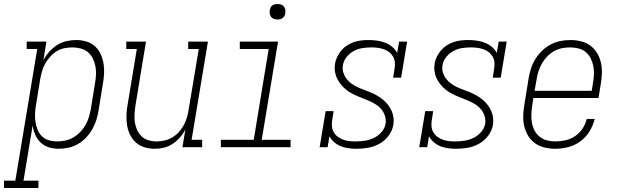

<svg xmlns="http://www.w3.org/2000/svg" viewBox="-87 -739 3107 964"><path d="M-67 205V168H-10L100 -493H47V-530H146L131 -437Q143 -460 160.5 -479.5Q178 -499 200 -513Q222 -527 247 -532.5Q272 -538 296 -538Q322 -538 347 -530.5Q372 -523 390 -506.5Q408 -490 418.5 -467Q429 -444 433 -419Q437 -394 435.5 -367.5Q434 -341 429 -315L408 -185Q404 -160 396.5 -136Q389 -112 376 -89.5Q363 -67 345 -48Q327 -29 304.5 -16Q282 -3 257 2.5Q232 8 208 8Q182 8 158 0.5Q134 -7 117 -23.5Q100 -40 90 -62.5Q80 -85 77 -109L31 168H106V205ZM200 -29Q221 -29 241.5 -33.5Q262 -38 281 -49Q300 -60 315.5 -76Q331 -92 342 -111Q353 -130 359 -150Q365 -170 369 -191L390 -321Q394 -342 395 -364Q396 -386 392 -406.5Q388 -427 379 -445.5Q370 -464 354.5 -477Q339 -490 318.5 -495.5Q298 -501 277 -501Q257 -501 236.5 -497Q216 -493 198 -482Q180 -471 165.5 -455Q151 -439 140.5 -420.5Q130 -402 124.5 -382.5Q119 -363 115 -343L94 -213Q90 -192 89 -170Q88 -148 91 -127.5Q94 -107 101.5 -88Q109 -69 123.5 -55Q138 -41 158 -35Q178 -29 200 -29Z M690 8Q663 8 638.5 0.5Q614 -7 595.5 -23.5Q577 -40 566 -62.5Q555 -85 551 -110.5Q547 -136 548 -162.5Q549 -189 554 -215L600 -493H547V-530H646L593 -209Q590 -188 588.5 -166.5Q587 -145 590 -125Q593 -105 601.5 -86.5Q610 -68 624 -54.5Q638 -41 658 -35Q678 -29 699 -29Q719 -29 739 -33.5Q759 -38 777 -48.5Q795 -59 810 -75Q825 -91 835 -109.5Q845 -128 851 -147.5Q857 -167 860 -187L911 -493H858V-530H957L875 -37H928V0H829L844 -90Q833 -68 816.5 -49Q800 -30 779.5 -16.5Q759 -3 736 2.5Q713 8 690 8Z M1022 0V-37H1187L1262 -493H1117V-530H1309L1227 -37H1372V0ZM1306 -641Q1297 -641 1288.5 -644Q1280 -647 1274.5 -654Q1269 -661 1267.5 -670.5Q1266 -680 1268 -690Q1269 -696 1272 -702Q1275 -708 1281 -712Q1287 -716 1293.5 -717.5Q1300 -719 1306 -719Q1316 -719 1324.5 -716Q1333 -713 1338.5 -706Q1344 -699 1345.5 -689.5Q1347 -680 1345 -670Q1344 -664 1340.5 -658Q1337 -652 1331.5 -648Q1326 -644 1319.5 -642.5Q1313 -641 1306 -641Z M1702 8Q1702 8 1702 8Q1702 8 1702 8Q1682 8 1661.5 5Q1641 2 1623.5 -5Q1606 -12 1591 -25Q1576 -38 1567 -55L1558 0H1518L1548 -181H1588L1581 -136Q1578 -120 1579.5 -104Q1581 -88 1589 -74.5Q1597 -61 1609.5 -52Q1622 -43 1636.5 -37.5Q1651 -32 1667 -30.5Q1683 -29 1699 -29Q1722 -29 1745 -32.5Q1768 -36 1790 -46.5Q1812 -57 1828.5 -76Q1845 -95 1849 -118Q1852 -137 1846.5 -155Q1841 -173 1830.5 -187Q1820 -201 1805.5 -211Q1791 -221 1775 -228.5Q1759 -236 1742 -242.5Q1725 -249 1708.5 -256Q1692 -263 1676.5 -271.5Q1661 -280 1647.5 -291.5Q1634 -303 1623 -317Q1612 -331 1604.5 -347Q1597 -363 1594.5 -381.5Q1592 -400 1595 -419Q1598 -437 1606.5 -454.5Q1615 -472 1627.5 -486.5Q1640 -501 1656.5 -511.5Q1673 -522 1691 -528Q1709 -534 1727.5 -536Q1746 -538 1764 -538Q1785 -538 1806.5 -535Q1828 -532 1847 -524.5Q1866 -517 1882 -504Q1898 -491 1907 -473L1917 -530H1957L1927 -349H1887L1894 -394Q1897 -410 1895.5 -426Q1894 -442 1886 -455.5Q1878 -469 1866 -478Q1854 -487 1839.5 -492Q1825 -497 1809 -499Q1793 -501 1777 -501Q1755 -501 1732.5 -497.5Q1710 -494 1689.5 -483Q1669 -472 1653.5 -453Q1638 -434 1635 -412Q1631 -393 1636.5 -375.5Q1642 -358 1652.5 -344Q1663 -330 1677.5 -319.5Q1692 -309 1708 -301.5Q1724 -294 1741 -288Q1758 -282 1774.5 -275Q1791 -268 1806.5 -259Q1822 -250 1835.5 -239Q1849 -228 1860 -214Q1871 -200 1878.5 -184Q1886 -168 1888.5 -149.5Q1891 -131 1888 -112Q1883 -83 1864 -57.5Q1845 -32 1817.5 -17Q1790 -2 1761 3Q1732 8 1702 8Z M2202 8Q2202 8 2202 8Q2202 8 2202 8Q2182 8 2161.5 5Q2141 2 2123.5 -5Q2106 -12 2091 -25Q2076 -38 2067 -55L2058 0H2018L2048 -181H2088L2081 -136Q2078 -120 2079.5 -104Q2081 -88 2089 -74.5Q2097 -61 2109.5 -52Q2122 -43 2136.5 -37.5Q2151 -32 2167 -30.5Q2183 -29 2199 -29Q2222 -29 2245 -32.5Q2268 -36 2290 -46.5Q2312 -57 2328.5 -76Q2345 -95 2349 -118Q2352 -137 2346.5 -155Q2341 -173 2330.5 -187Q2320 -201 2305.5 -211Q2291 -221 2275 -228.5Q2259 -236 2242 -242.5Q2225 -249 2208.5 -256Q2192 -263 2176.5 -271.5Q2161 -280 2147.5 -291.5Q2134 -303 2123 -317Q2112 -331 2104.5 -347Q2097 -363 2094.5 -381.5Q2092 -400 2095 -419Q2098 -437 2106.5 -454.5Q2115 -472 2127.5 -486.5Q2140 -501 2156.5 -511.5Q2173 -522 2191 -528Q2209 -534 2227.5 -536Q2246 -538 2264 -538Q2285 -538 2306.5 -535Q2328 -532 2347 -524.5Q2366 -517 2382 -504Q2398 -491 2407 -473L2417 -530H2457L2427 -349H2387L2394 -394Q2397 -410 2395.5 -426Q2394 -442 2386 -455.5Q2378 -469 2366 -478Q2354 -487 2339.5 -492Q2325 -497 2309 -499Q2293 -501 2277 -501Q2255 -501 2232.5 -497.5Q2210 -494 2189.5 -483Q2169 -472 2153.5 -453Q2138 -434 2135 -412Q2131 -393 2136.5 -375.5Q2142 -358 2152.5 -344Q2163 -330 2177.5 -319.5Q2192 -309 2208 -301.5Q2224 -294 2241 -288Q2258 -282 2274.5 -275Q2291 -268 2306.5 -259Q2322 -250 2335.5 -239Q2349 -228 2360 -214Q2371 -200 2378.5 -184Q2386 -168 2388.5 -149.5Q2391 -131 2388 -112Q2383 -83 2364 -57.5Q2345 -32 2317.5 -17Q2290 -2 2261 3Q2232 8 2202 8Z M2701 8Q2673 8 2646.5 1.5Q2620 -5 2599 -20Q2578 -35 2564.5 -57.5Q2551 -80 2545 -106Q2539 -132 2540 -160Q2541 -188 2546 -215L2567 -345Q2571 -370 2579 -395Q2587 -420 2601 -442.5Q2615 -465 2634.5 -484Q2654 -503 2677.5 -515.5Q2701 -528 2726.5 -533Q2752 -538 2777 -538Q2804 -538 2830.5 -531.5Q2857 -525 2877.5 -509.5Q2898 -494 2911.5 -471.5Q2925 -449 2930.5 -423Q2936 -397 2935 -369.5Q2934 -342 2929 -315L2918 -247H2591L2585 -209Q2582 -188 2581 -166Q2580 -144 2583.5 -123.5Q2587 -103 2596.5 -84.5Q2606 -66 2622 -53Q2638 -40 2658.5 -34.5Q2679 -29 2701 -29Q2726 -29 2751.5 -34.5Q2777 -40 2799.5 -55Q2822 -70 2837.5 -93Q2853 -116 2859 -142H2899Q2891 -109 2873 -79.5Q2855 -50 2827 -29.5Q2799 -9 2766 -0.5Q2733 8 2701 8ZM2884 -283 2890 -321Q2894 -342 2895 -364Q2896 -386 2892 -406.5Q2888 -427 2879 -445.5Q2870 -464 2854.5 -477Q2839 -490 2818.5 -495.5Q2798 -501 2776 -501Q2755 -501 2734.5 -497Q2714 -493 2694.5 -482Q2675 -471 2659.5 -454.5Q2644 -438 2633.5 -419.5Q2623 -401 2616.5 -380.5Q2610 -360 2607 -339L2597 -283Z"/></svg>

Font: Iosevka Slab XLtObl
Style: Regular
Weight: 200
Italic angle: -9°
Monospace: yes
Designer: Belleve Invis
Foundry: Belleve Invis
Version: Version 11.1.1; ttfautohint (v1.8.3)